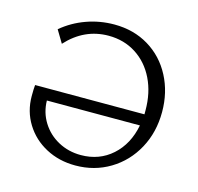

<svg xmlns="http://www.w3.org/2000/svg" viewBox="-100 -773 915 887"><g transform="rotate(15 357.5 -329.0)"><path d="M57 -249Q57 -284 59 -302H582V-321Q582 -405 550 -470.5Q518 -536 460.5 -573Q403 -610 329 -610Q213 -610 129 -518L93 -578Q144 -621 208 -644Q272 -667 341 -667Q434 -667 506 -623.5Q578 -580 618 -503.5Q658 -427 658 -333Q658 -236 615.5 -158Q573 -80 499 -35.5Q425 9 334 9Q256 9 193 -24.5Q130 -58 93.5 -117Q57 -176 57 -249ZM346 -44Q434 -44 495.5 -99Q557 -154 575 -247H130Q131 -190 160 -143.5Q189 -97 238 -70.5Q287 -44 346 -44Z"/></g></svg>

Font: QiushuiShotai Bright
Style: Regular
Weight: 400
Designer: Christian Thalmann (Catharsis Fonts)
Version: Version 1.250;